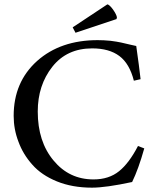

<svg xmlns="http://www.w3.org/2000/svg" viewBox="-20 -850 707 885"><path d="M519 -770 517 -762 328 -699 315 -724 475 -830Q485 -828 501 -806Q517 -783 519 -770ZM616 -177 645 -166Q618 -70 589 -11Q468 15 404 15Q313 15 242 -14Q171 -43 129 -91Q86 -139 65 -197Q43 -254 43 -316Q43 -472 151 -569Q259 -665 430 -665Q458 -665 489 -662Q520 -658 538 -654Q556 -650 581 -644Q606 -638 608 -638Q622 -540 628 -485L597 -478Q577 -557 530 -592Q483 -627 405 -627Q288 -627 221 -542Q154 -457 154 -336Q154 -197 227 -110Q299 -23 411 -23Q482 -23 529 -61Q575 -98 616 -177Z"/></svg>

Font: Shafarik
Style: Regular
Weight: 400
Version: Version 1.001; ttfautohint (v1.8.4.7-5d5b)